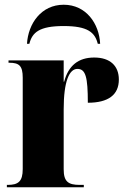

<svg xmlns="http://www.w3.org/2000/svg" viewBox="-20 -791 536 811"><path d="M94 -606H104C116 -654 146 -681 249 -681C351 -681 381 -654 393 -606H403C399 -691 344 -771 249 -771C154 -771 99 -691 94 -606ZM9 0H334V-10H317C268 -10 249 -24 249 -76V-329C249 -449 273 -500 307 -500C342 -500 351 -465 351 -357C437 -357 482 -390 482 -455C482 -513 445 -548 378 -548C311 -548 269 -514 251 -446H249V-536H16V-526H19C61 -526 76 -513 76 -463V-77C76 -24 57 -10 12 -10H9Z"/></svg>

Font: Noto Serif Display Condensed Black
Style: Regular
Weight: 900
Width: 3
Designer: Monotype Design Team
Foundry: Monotype Imaging Inc.
Version: Version 2.009